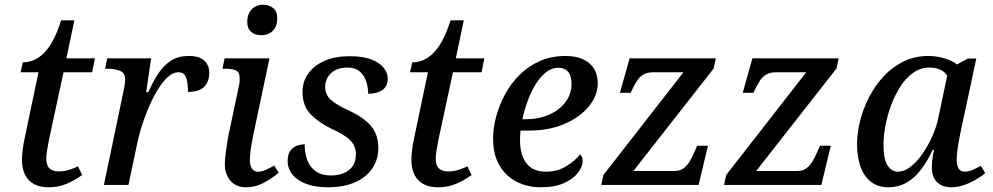

<svg xmlns="http://www.w3.org/2000/svg" viewBox="-20 -783 4203 813"><path d="M186 10Q150 10 125 -3Q100 -16 86.5 -42Q73 -68 73 -107Q73 -125 76 -148.5Q79 -172 83 -191L143 -477H67L77 -519Q98 -519 119.5 -527Q141 -535 162.5 -555Q184 -575 203 -609.5Q222 -644 239 -697H295L261 -536H382L370 -477H249L188 -194Q183 -170 179.5 -148Q176 -126 176 -111Q176 -82 190 -69.5Q204 -57 229 -57Q250 -57 272 -63.5Q294 -70 310 -79L328 -42Q298 -20 263 -5Q228 10 186 10Z M504 -402Q507 -415 508.5 -428.5Q510 -442 510 -447Q510 -475 487 -483.5Q464 -492 435 -492H425L434 -536H620L599 -393H608Q627 -436 649.5 -470.5Q672 -505 703 -525.5Q734 -546 780 -546Q824 -546 845 -526.5Q866 -507 866 -475Q866 -437 844.5 -415.5Q823 -394 776 -394Q776 -432 768 -454.5Q760 -477 735 -477Q710 -477 684 -450.5Q658 -424 634.5 -380Q611 -336 592 -283.5Q573 -231 562 -180L524 0H420Z M1022 10Q979 10 955.5 -18Q932 -46 932 -87Q932 -106 935.5 -133Q939 -160 943.5 -188Q948 -216 953 -236L992 -421Q994 -430 994.5 -437.5Q995 -445 995 -450Q995 -477 979.5 -484.5Q964 -492 936 -492H922L931 -536H1121L1053 -214Q1051 -202 1047 -182Q1043 -162 1040.5 -141Q1038 -120 1038 -106Q1038 -82 1047 -69Q1056 -56 1072 -56Q1088 -56 1105 -63.5Q1122 -71 1141 -82L1160 -52Q1138 -32 1100.5 -11Q1063 10 1022 10ZM1087 -634Q1060 -634 1043.5 -648Q1027 -662 1027 -690Q1027 -713 1035.5 -729Q1044 -745 1059 -754Q1074 -763 1093 -763Q1119 -763 1136.5 -749Q1154 -735 1154 -706Q1154 -680 1144 -664Q1134 -648 1119 -641Q1104 -634 1087 -634Z M1368 10Q1317 10 1279 -3.5Q1241 -17 1219.5 -42.5Q1198 -68 1198 -102Q1198 -130 1210 -145.5Q1222 -161 1238.5 -166.5Q1255 -172 1270 -172Q1270 -137 1280.5 -107Q1291 -77 1316 -58.5Q1341 -40 1381 -40Q1413 -40 1437 -50.5Q1461 -61 1474 -80.5Q1487 -100 1487 -130Q1487 -165 1463 -189Q1439 -213 1383 -238Q1328 -265 1294.5 -300Q1261 -335 1261 -394Q1261 -438 1285.5 -472Q1310 -506 1354.5 -525.5Q1399 -545 1460 -545Q1518 -545 1553 -531Q1588 -517 1605 -495.5Q1622 -474 1622 -450Q1622 -418 1599.5 -402Q1577 -386 1539 -386Q1539 -413 1530.5 -438.5Q1522 -464 1503 -480.5Q1484 -497 1451 -497Q1408 -497 1382.5 -474Q1357 -451 1357 -414Q1357 -381 1382.5 -359Q1408 -337 1461 -313Q1518 -287 1550 -250.5Q1582 -214 1582 -157Q1582 -108 1556.5 -70Q1531 -32 1483 -11Q1435 10 1368 10Z M1835 10Q1799 10 1774 -3Q1749 -16 1735.5 -42Q1722 -68 1722 -107Q1722 -125 1725 -148.5Q1728 -172 1732 -191L1792 -477H1716L1726 -519Q1747 -519 1768.5 -527Q1790 -535 1811.5 -555Q1833 -575 1852 -609.5Q1871 -644 1888 -697H1944L1910 -536H2031L2019 -477H1898L1837 -194Q1832 -170 1828.5 -148Q1825 -126 1825 -111Q1825 -82 1839 -69.5Q1853 -57 1878 -57Q1899 -57 1921 -63.5Q1943 -70 1959 -79L1977 -42Q1947 -20 1912 -5Q1877 10 1835 10Z M2269 10Q2214 10 2168.5 -13Q2123 -36 2095.5 -81.5Q2068 -127 2068 -197Q2068 -241 2081 -289.5Q2094 -338 2118.5 -383.5Q2143 -429 2180 -466Q2217 -503 2266 -524.5Q2315 -546 2374 -546Q2439 -546 2475 -515.5Q2511 -485 2511 -430Q2511 -378 2473 -332Q2435 -286 2369.5 -258Q2304 -230 2219 -230H2184Q2183 -219 2182.5 -208.5Q2182 -198 2182 -189Q2182 -126 2209.5 -91Q2237 -56 2292 -56Q2340 -56 2377.5 -79Q2415 -102 2436 -129Q2447 -121 2447 -101Q2447 -78 2428 -52.5Q2409 -27 2370 -8.5Q2331 10 2269 10ZM2202 -278Q2260 -278 2304 -297Q2348 -316 2374 -350Q2400 -384 2400 -429Q2400 -462 2385.5 -479Q2371 -496 2344 -496Q2316 -496 2291.5 -476.5Q2267 -457 2247.5 -425Q2228 -393 2214 -354.5Q2200 -316 2192 -278Z M2526 0 2535 -42 2874 -477H2747Q2721 -477 2704.5 -467.5Q2688 -458 2676.5 -439.5Q2665 -421 2652 -394L2650 -390H2605L2646 -536H3011L3002 -493L2662 -59H2837Q2860 -59 2875.5 -71Q2891 -83 2902 -102.5Q2913 -122 2922 -143L2932 -166H2978L2938 0Z M3046 0 3055 -42 3394 -477H3267Q3241 -477 3224.5 -467.5Q3208 -458 3196.5 -439.5Q3185 -421 3172 -394L3170 -390H3125L3166 -536H3531L3522 -493L3182 -59H3357Q3380 -59 3395.5 -71Q3411 -83 3422 -102.5Q3433 -122 3442 -143L3452 -166H3498L3458 0Z M3741 10Q3697 10 3667 -14Q3637 -38 3623 -79.5Q3609 -121 3609 -173Q3609 -220 3622 -271.5Q3635 -323 3660 -371.5Q3685 -420 3721.5 -459.5Q3758 -499 3805.5 -522.5Q3853 -546 3911 -546Q3935 -546 3957.5 -541.5Q3980 -537 3999.5 -529Q4019 -521 4032 -510L4078 -535H4114L4046 -217Q4044 -206 4040 -185Q4036 -164 4033.5 -142.5Q4031 -121 4031 -107Q4031 -82 4039.5 -69Q4048 -56 4064 -56Q4081 -56 4098 -63.5Q4115 -71 4133 -81L4152 -50Q4137 -37 4113.5 -23Q4090 -9 4062.5 0.5Q4035 10 4008 10Q3970 10 3948 -11.5Q3926 -33 3926 -72Q3926 -92 3928 -108Q3930 -124 3935 -148H3929Q3906 -98 3878 -62.5Q3850 -27 3816.5 -8.5Q3783 10 3741 10ZM3782 -56Q3808 -56 3834.5 -76Q3861 -96 3884.5 -129.5Q3908 -163 3927 -204.5Q3946 -246 3954 -288L3991 -463Q3980 -480 3960 -488.5Q3940 -497 3917 -497Q3878 -497 3847 -475Q3816 -453 3792.5 -416.5Q3769 -380 3753 -336.5Q3737 -293 3729 -249Q3721 -205 3721 -170Q3721 -108 3738.5 -82Q3756 -56 3782 -56Z"/></svg>

Font: ET Text
Style: Italic
Weight: 470
Italic angle: -12°
Designer: Monotype Design Team
Foundry: Monotype Imaging Inc.
Version: Version 2.009